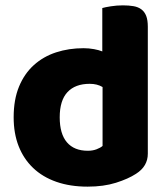

<svg xmlns="http://www.w3.org/2000/svg" viewBox="-20 -681 626 717"><path d="M31 -243Q31 -309 51 -357.5Q71 -406 106.5 -438Q142 -470 189.5 -485.5Q237 -501 292 -501Q312 -501 331 -497.5Q350 -494 362 -489V-651Q372 -654 394 -657.5Q416 -661 439 -661Q461 -661 478.5 -658Q496 -655 508 -646Q520 -637 526 -621.5Q532 -606 532 -581V-107Q532 -60 488 -32Q459 -13 413 1.5Q367 16 307 16Q242 16 190.5 -2Q139 -20 103.5 -54Q68 -88 49.5 -135.5Q31 -183 31 -243ZM315 -368Q261 -368 232 -337Q203 -306 203 -243Q203 -181 230 -149.5Q257 -118 308 -118Q326 -118 340.5 -123.5Q355 -129 363 -136V-356Q343 -368 315 -368Z"/></svg>

Font: Baloo Bhai
Style: Regular
Weight: 400
Designer: Supriya Tembe, Noopur Datye and Ek Type
Foundry: Ek Type
Version: Version 1.100;PS 1.000;hotconv 1.0.88;makeotf.lib2.5.647800;